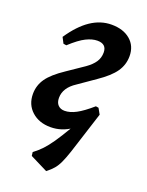

<svg xmlns="http://www.w3.org/2000/svg" viewBox="-127 -532 599 781"><g transform="rotate(20 173.0 -141.5)"><path d="M272 -133 284 -131 298 -106Q258 -48 216.5 -19Q175 10 127 10Q77 10 45.5 -18.5Q14 -47 14 -93Q14 -130 35 -160Q56 -190 107 -224L179 -273Q203 -290 215 -308Q227 -326 227 -349Q227 -386 187 -386Q165 -386 138.5 -373Q112 -360 74 -325L61 -327L48 -352Q87 -410 129.5 -438.5Q172 -467 219 -467Q270 -467 300.5 -441Q331 -415 331 -371Q331 -334 310 -303.5Q289 -273 239 -239L167 -189Q119 -158 119 -114Q119 -94 129.5 -83Q140 -72 158 -72Q181 -72 207.5 -86Q234 -100 272 -133ZM172 184 96 146 94 130Q115 114 130.5 97.5Q146 81 164 55Q182 29 208 -15L179 -45L298 -106L240 75Q230 105 221 124.5Q212 144 201 157Q190 170 172 184Z"/></g></svg>

Font: Alegreya SemiBold
Style: Italic
Weight: 600
Italic angle: -7°
Designer: Juan Pablo del Peral
Foundry: Huerta Tipografica
Version: Version 2.009